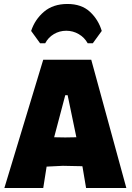

<svg xmlns="http://www.w3.org/2000/svg" viewBox="-20 -948 667 968"><path d="M617 0H414L396 -107L395 -110L297 -112L215 -108L198 0H2L198 -647H440ZM365 -256 321 -468H309L253 -256L309 -255ZM137 -792Q156 -850 202 -889Q248 -928 320 -928Q391 -928 433.5 -888.5Q476 -849 493 -792L448 -730H422Q406 -759 377 -776Q348 -793 314 -793Q280 -793 251.5 -776Q223 -759 208 -730H182Z"/></svg>

Font: Luna Sans Black
Style: Regular
Weight: 900
Designer: Juan Pablo del Peral
Foundry: Huerta Tipografica
Version: Version 2.001; ttfautohint (v1.5)